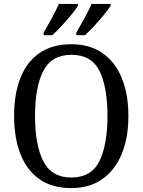

<svg xmlns="http://www.w3.org/2000/svg" viewBox="-20 -951 729 981"><path d="M344 10Q246 10 181 -36Q116 -82 84 -165Q52 -248 52 -359Q52 -470 84 -552Q116 -634 181 -679.5Q246 -725 345 -725Q439 -725 504 -679.5Q569 -634 602.5 -551.5Q636 -469 636 -358Q636 -247 602 -164.5Q568 -82 503 -36Q438 10 344 10ZM344 -44Q446 -44 487.5 -127Q529 -210 529 -358Q529 -507 488 -589Q447 -671 345 -671Q244 -671 201.5 -589Q159 -507 159 -358Q159 -210 201.5 -127Q244 -44 344 -44ZM370 -784Q390 -819 411.5 -858Q433 -897 448 -931H545V-921Q534 -904 511 -875.5Q488 -847 461.5 -818.5Q435 -790 414 -771H370ZM203 -784Q223 -819 244.5 -858Q266 -897 281 -931H378V-921Q368 -904 344.5 -875.5Q321 -847 294.5 -818.5Q268 -790 247 -771H203Z"/></svg>

Font: Noto Serif Tamil SemiCondensed
Style: Italic
Weight: 400
Width: 4
Italic angle: -12°
Designer: Indian Type Foundry, Tom Grace, and the Monotype Design Team
Foundry: Monotype Imaging Inc.
Version: Version 2.003; ttfautohint (v1.8.4.7-5d5b)